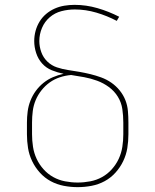

<svg xmlns="http://www.w3.org/2000/svg" viewBox="-20 -763 640 791"><path d="M300 8Q271 8 242.5 2.5Q214 -3 189 -16.5Q164 -30 144.5 -51.5Q125 -73 112.5 -99Q100 -125 95.5 -153Q91 -181 91 -210V-258Q91 -281 94 -304Q97 -327 105.5 -348.5Q114 -370 127.5 -388.5Q141 -407 159 -421.5Q177 -436 198 -445Q219 -454 242 -459Q217 -464 193.5 -473.5Q170 -483 153.5 -501.5Q137 -520 129 -544.5Q121 -569 121 -594Q121 -615 126.5 -635.5Q132 -656 143 -674Q154 -692 170 -705.5Q186 -719 205 -727.5Q224 -736 245 -739.5Q266 -743 287 -743Q335 -743 381.5 -729.5Q428 -716 471 -694L461 -677Q421 -698 377 -711Q333 -724 288 -724Q260 -724 233 -717Q206 -710 185 -692Q164 -674 153 -648Q142 -622 142 -594Q142 -571 150 -548.5Q158 -526 175 -509.5Q192 -493 214.5 -485.5Q237 -478 260.5 -474.5Q284 -471 307 -467Q330 -463 352.5 -457.5Q375 -452 397 -444Q419 -436 438.5 -422.5Q458 -409 473 -390.5Q488 -372 496.5 -350.5Q505 -329 507 -305.5Q509 -282 509 -258V-210Q509 -181 504.5 -153Q500 -125 487.5 -99Q475 -73 455.5 -51.5Q436 -30 411 -16.5Q386 -3 357.5 2.5Q329 8 300 8ZM300 -11Q326 -11 352 -16Q378 -21 400.5 -33.5Q423 -46 440.5 -65.5Q458 -85 469 -108.5Q480 -132 484 -158Q488 -184 488 -210V-258Q488 -286 484 -313.5Q480 -341 465.5 -364.5Q451 -388 428.5 -404.5Q406 -421 380 -430.5Q354 -440 327 -445Q300 -450 273 -454Q249 -452 226.5 -444.5Q204 -437 185 -423.5Q166 -410 151 -391Q136 -372 127 -350.5Q118 -329 115 -305.5Q112 -282 112 -258V-210Q112 -184 116 -158Q120 -132 131 -108.5Q142 -85 159.5 -65.5Q177 -46 199.5 -33.5Q222 -21 248 -16Q274 -11 300 -11Z"/></svg>

Font: Iosevka Curly Thin Extended
Style: Regular
Weight: 100
Width: 7
Monospace: yes
Designer: Belleve Invis
Foundry: Belleve Invis
Version: Version 11.1.0; ttfautohint (v1.8.3)